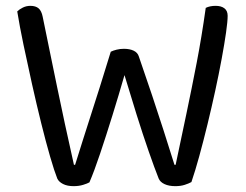

<svg xmlns="http://www.w3.org/2000/svg" viewBox="-20 -634 843 657"><path d="M359 -457Q367 -461 379 -464Q391 -467 404 -467Q424 -467 437.5 -460.5Q451 -454 455 -441Q480 -369 500.5 -307.5Q521 -246 539.5 -188.5Q558 -131 577 -70H581Q600 -160 618 -245.5Q636 -331 653 -419Q670 -507 684 -607Q698 -614 718 -614Q737 -614 748 -605.5Q759 -597 759 -580Q759 -561 753.5 -522.5Q748 -484 738.5 -432.5Q729 -381 716.5 -323.5Q704 -266 690 -208.5Q676 -151 662 -100Q648 -49 635 -11Q626 -6 612 -1.5Q598 3 580 3Q558 3 543 -4Q528 -11 523 -23Q509 -58 489 -115.5Q469 -173 447.5 -241.5Q426 -310 406 -377Q387 -311 365 -240Q343 -169 322.5 -108Q302 -47 286 -10Q279 -6 264.5 -1.5Q250 3 232 3Q210 3 195.5 -4.5Q181 -12 176 -23Q166 -48 151.5 -98Q137 -148 121 -212.5Q105 -277 89.5 -346.5Q74 -416 60.5 -480.5Q47 -545 39 -595Q46 -602 58 -608Q70 -614 84 -614Q102 -614 112 -605.5Q122 -597 126 -577Q139 -514 151 -455Q163 -396 175.5 -336Q188 -276 202 -210.5Q216 -145 233 -70H237Q251 -115 264 -156Q277 -197 291 -240.5Q305 -284 321.5 -336Q338 -388 359 -457Z"/></svg>

Font: Baloo Paaji 2
Style: Regular
Weight: 400
Designer: Shuchita Grover, Noopur Datye and Ek Type
Foundry: Ek Type
Version: Version 1.700